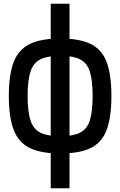

<svg xmlns="http://www.w3.org/2000/svg" viewBox="-20 -820 640 1022"><path d="M301 -3Q199 -3 139 -32Q79 -61 53 -128.5Q27 -196 27 -309Q27 -423 53 -490Q79 -557 139 -586Q199 -615 301 -615Q403 -615 462.5 -586Q522 -557 547.5 -490Q573 -423 573 -309Q573 -195 547.5 -128Q522 -61 462.5 -32Q403 -3 301 -3ZM250 182V-800H350V182ZM301 -95Q368 -95 405.5 -113.5Q443 -132 458 -178.5Q473 -225 473 -309Q473 -393 458 -439.5Q443 -486 405.5 -504.5Q368 -523 301 -523Q234 -523 196 -504.5Q158 -486 142.5 -439.5Q127 -393 127 -309Q127 -225 142.5 -178.5Q158 -132 196 -113.5Q234 -95 301 -95Z"/></svg>

Font: Victor Mono
Style: Bold
Weight: 700
Monospace: yes
Designer: Rune Bjørnerås
Version: Version 1.561;gftools[0.9.30]